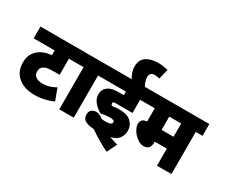

<svg xmlns="http://www.w3.org/2000/svg" viewBox="-154 -1342 2255 1918"><g transform="rotate(30 974.0 -382.5)"><path d="M526 -486H407V-300H346Q299 -300 273 -296Q247 -292 229 -281Q195 -261 195 -220Q195 -177 224.5 -157.5Q254 -138 301 -138Q342 -138 379.5 -149.5Q417 -161 451 -181L501 -47Q401 0 287 0Q210 0 151.5 -26.5Q93 -53 60 -103Q27 -153 27 -224Q27 -290 56 -334Q85 -378 134 -402.5Q183 -427 242 -431V-486H0V-622H526Z M743 -486V0H576V-486H512V-622H821V-486Z M1052 -182Q1029 -182 1003 -178.5Q977 -175 955 -169Q910 -194 874.5 -234.5Q839 -275 839 -325Q839 -351 847.5 -372Q856 -393 876 -410Q890 -422 907.5 -429.5Q925 -437 953 -441Q981 -445 1026 -445H1064V-486H807V-622H1317V-486H1228V-334H1031Q1012 -334 1006 -328Q1002 -324 1002 -318Q1002 -310 1005 -304Q1008 -298 1014 -291Q1033 -295 1051 -297Q1069 -299 1096 -299Q1190 -299 1233.5 -257.5Q1277 -216 1277 -155Q1277 -108 1250 -69Q1223 -30 1156 -14Q1182 -5 1207.5 3Q1233 11 1254 17L1197 131Q1140 104 1082.5 69.5Q1025 35 973 -1Q908 -5 872.5 -24.5Q837 -44 837 -91Q837 -130 859.5 -146.5Q882 -163 909 -163Q951 -163 991 -128Q1004 -126 1014.5 -125.5Q1025 -125 1034 -125Q1077 -125 1093 -133.5Q1109 -142 1109 -157Q1109 -170 1097.5 -176Q1086 -182 1052 -182ZM1057 -615Q1038 -642 1025.5 -677.5Q1013 -713 1013 -746Q1013 -825 1065.5 -860.5Q1118 -896 1200 -896Q1236 -896 1265.5 -891.5Q1295 -887 1316 -881L1288 -766Q1261 -774 1231 -774Q1202 -774 1188.5 -758.5Q1175 -743 1175 -717Q1175 -689 1186 -661Q1197 -633 1209 -615Z M1870 -486V0H1703V-197H1564V-191Q1564 -102 1488 -102Q1459 -102 1430.5 -118Q1402 -134 1379 -159Q1356 -184 1342 -212.5Q1328 -241 1328 -266Q1328 -291 1342 -310.5Q1356 -330 1397 -333V-486H1303V-622H1948V-486ZM1702 -486H1564V-333H1702Z"/></g></svg>

Font: Noto Sans SemiCondensed Black
Style: Regular
Weight: 900
Width: 4
Designer: Monotype Design Team
Foundry: Monotype Imaging Inc.
Version: Version 2.013; ttfautohint (v1.8.4.7-5d5b)